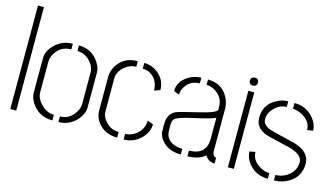

<svg xmlns="http://www.w3.org/2000/svg" viewBox="-80 -949 2127 1222"><g transform="rotate(15 983.5 -338.5)"><path d="M41 0V-681.6H80.1V0Z M158.2 -137.7V-367.2Q158.2 -412.1 199.2 -454.1Q247.1 -503.9 318.4 -503.9V-466.8Q250 -466.8 213.9 -408.2Q197.3 -380.9 197.3 -354.5V-150.4Q197.3 -111.3 235.4 -73.2Q272.5 -36.1 318.4 -36.1V1Q228.5 1 180.7 -71.3Q158.2 -106.4 158.2 -137.7ZM358.4 1V-36.1Q420.9 -36.1 457 -93.8Q474.6 -122.1 474.6 -148.4V-354.5Q474.6 -397.5 437.5 -434.6Q403.3 -466.8 358.4 -466.8V-503.9Q445.3 -503.9 491.2 -432.6Q513.7 -398.4 513.7 -367.2V-137.7Q513.7 -91.8 473.6 -48.8Q427.7 0 358.4 1Z M589.8 -137.7Q589.8 -85.9 628.9 -44.9Q672.9 0 745.1 0V-37.1Q684.6 -37.1 648.4 -88.9Q629.9 -114.3 629.9 -137.7V-360.4Q629.9 -402.3 668.9 -436.5Q703.1 -466.8 746.1 -466.8V-503.9Q657.2 -503.9 612.3 -434.6Q589.8 -398.4 589.8 -363.3ZM789.1 -465.8Q839.8 -465.8 872.1 -423.8Q889.6 -398.4 893.6 -365.2Q894.5 -359.4 894.5 -349.6L932.6 -363.3Q932.6 -432.6 876 -474.6Q836.9 -503.9 789.1 -503.9ZM788.1 1Q857.4 1 906.2 -51.8Q943.4 -91.8 943.4 -140.6L905.3 -155.3Q905.3 -146.5 904.3 -141.6Q897.5 -85 846.7 -53.7Q817.4 -36.1 788.1 -36.1Z M1011.7 -118.2V-163.1Q1012.7 -226.6 1059.6 -251Q1077.1 -259.8 1197.3 -288.1Q1320.3 -316.4 1321.3 -338.9V-354.5Q1321.3 -421.9 1262.7 -456.1Q1235.4 -471.7 1208 -471.7V-506.8Q1298.8 -506.8 1340.8 -431.6Q1361.3 -394.5 1361.3 -352.5V-72.3Q1365.2 -42 1386.7 -39.1V-1Q1347.7 -1 1326.2 -33.2Q1324.2 -36.1 1322.3 -38.1Q1290 -5.9 1220.7 -1Q1213.9 -1 1208 -1V-38.1Q1321.3 -40 1322.3 -145.5V-285.2Q1294.9 -270.5 1176.8 -245.1Q1081.1 -223.6 1062.5 -205.1Q1051.8 -193.4 1051.8 -167V-128.9Q1052.7 -63.5 1121.1 -43.9Q1141.6 -38.1 1164.1 -38.1V-1Q1078.1 -1 1034.2 -57.6Q1011.7 -86.9 1011.7 -118.2ZM1018.6 -379.9Q1017.6 -441.4 1077.1 -480.5Q1118.2 -506.8 1164.1 -506.8V-469.7Q1109.4 -469.7 1076.2 -426.8Q1054.7 -399.4 1054.7 -366.2Z M1466.8 -569.3Q1466.8 -588.9 1486.3 -594.7Q1491.2 -595.7 1494.1 -595.7Q1513.7 -595.7 1519.5 -577.1Q1520.5 -573.2 1520.5 -569.3Q1520.5 -549.8 1502 -543.9Q1498 -543 1494.1 -543Q1473.6 -543 1467.8 -561.5Q1466.8 -566.4 1466.8 -569.3ZM1474.6 0V-503.9H1513.7V0Z M1581.1 -132.8 1619.1 -139.6Q1619.1 -85.9 1674.8 -51.8Q1708 -32.2 1739.3 -32.2V4.9Q1658.2 4.9 1609.4 -56.6Q1581.1 -93.8 1581.1 -132.8ZM1585 -356.4Q1585 -445.3 1663.1 -485.4Q1699.2 -504.9 1737.3 -504.9V-467.8Q1693.4 -467.8 1656.2 -430.7Q1624 -397.5 1624 -356.4Q1624 -320.3 1673.8 -300.8Q1690.4 -294.9 1809.6 -266.6Q1825.2 -262.7 1837.9 -259.8Q1946.3 -230.5 1947.3 -149.4Q1947.3 -64.5 1876 -21.5Q1833 4.9 1779.3 4.9V-31.2Q1834 -31.2 1875 -70.3Q1908.2 -104.5 1908.2 -149.4Q1908.2 -195.3 1828.1 -220.7Q1815.4 -224.6 1694.3 -252.9Q1687.5 -254.9 1681.6 -255.9Q1585.9 -279.3 1585 -356.4ZM1778.3 -466.8V-504.9Q1859.4 -504.9 1908.2 -444.3Q1938.5 -406.2 1938.5 -365.2L1900.4 -359.4Q1900.4 -418.9 1835 -452.1Q1803.7 -466.8 1778.3 -466.8Z"/></g></svg>

Font: Post No Bills Jaffna Light
Style: Regular
Weight: 300
Designer: Kosala Senevirathne, Siva Puranthara, Lasantha Premarathna, Tharique Azeez
Foundry: Mooniak
Version: Version 1.220 ; ttfautohint (v1.6)